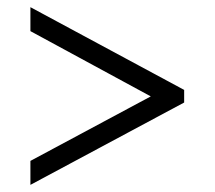

<svg xmlns="http://www.w3.org/2000/svg" viewBox="-20 -626 599 536"><path d="M494.1 -375V-339.8L64.9 -109.9V-176.8L400.9 -356.9L64.9 -539.1V-606Z"/></svg>

Font: Koh Santepheap
Style: Regular
Weight: 400
Designer: Danh Hong
Version: Version 2.002; ttfautohint (v1.8.3)